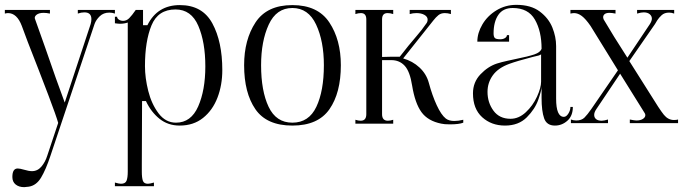

<svg xmlns="http://www.w3.org/2000/svg" viewBox="-50 -508 2817 792"><path d="M50 264Q28 264 14.5 253Q1 242 1 222Q1 187 23 187Q32 187 49 192Q69 198 82 198Q105 198 121 179Q137 160 145 134L190 -1Q183 -27 149.5 -115.5Q116 -204 109 -221Q55 -358 40 -401Q20 -454 -17 -454Q-22 -454 -30 -452V-467H156V-452Q141 -455 130 -455Q110 -455 100 -446.5Q90 -438 95 -428L137 -310Q183 -176 217 -85L324 -409Q327 -420 327 -429Q327 -457 298 -457Q285 -457 271 -452V-467H424V-452Q413 -456 401 -456Q377 -456 361.5 -441Q346 -426 340 -409L158 135Q139 192 119.5 224.5Q100 257 69 262Q55 264 50 264Z M449 250Q467 250 472 237.5Q477 225 477 200V-415Q462 -410 445 -410Q438 -410 424 -412V-439H433Q433 -432 440.5 -427Q448 -422 458 -422Q472 -422 483 -433Q494 -444 510 -467H540V-404H558Q599 -487 692 -487Q785 -487 826 -411.5Q867 -336 867 -219Q867 -157 847 -105Q827 -53 787.5 -21.5Q748 10 691 10Q643 10 608 -18Q573 -46 552 -91H536L535 170V200Q535 226 539.5 238Q544 250 560 250Q568 250 585 245V260H424V245Q441 250 449 250ZM676 -2Q738 -2 767.5 -69Q797 -136 797 -234Q797 -334 768 -401.5Q739 -469 674 -469Q602 -469 575 -403.5Q548 -338 548 -235Q548 -187 561.5 -133Q575 -79 604 -40.5Q633 -2 676 -2Z M957 -239Q957 -344 1004 -415.5Q1051 -487 1156 -487Q1261 -487 1308.5 -415.5Q1356 -344 1356 -239Q1356 -125 1309 -57.5Q1262 10 1156 10Q1050 10 1003.5 -57.5Q957 -125 957 -239ZM1286 -239Q1286 -338 1254 -406.5Q1222 -475 1156 -475Q1090 -475 1058.5 -406.5Q1027 -338 1027 -239Q1027 -133 1058 -67.5Q1089 -2 1156 -2Q1224 -2 1255 -67.5Q1286 -133 1286 -239Z M1824 -9Q1841 -9 1861 -14V-2Q1844 5 1806 5Q1782 5 1770 2Q1715 -9 1688.5 -45.5Q1662 -82 1650 -155Q1641 -213 1619.5 -236.5Q1598 -260 1564 -260H1526V-37Q1526 -10 1550 -10Q1560 -10 1572 -14V2H1416V-14Q1428 -10 1438 -10Q1461 -10 1461 -37V-428Q1461 -454 1439 -454Q1428 -454 1416 -450V-467H1572V-450Q1560 -454 1549 -454Q1537 -454 1531.5 -447.5Q1526 -441 1526 -428V-273L1564 -274H1573H1599Q1636 -322 1669 -360Q1690 -384 1707 -409Q1714 -417 1714 -427Q1714 -439 1701 -446.5Q1688 -454 1668 -454Q1653 -454 1640 -450V-467H1810V-450Q1797 -454 1785 -454Q1769 -454 1758.5 -445.5Q1748 -437 1737.5 -423.5Q1727 -410 1722 -404L1613 -267Q1652 -256 1680.5 -229.5Q1709 -203 1719 -166Q1733 -114 1751.5 -74Q1770 -34 1789 -19Q1802 -9 1824 -9Z M1901 -123Q1901 -169 1932 -201.5Q1963 -234 2000 -246Q2019 -252 2044.5 -257.5Q2070 -263 2079 -265Q2129 -275 2154 -283.5Q2179 -292 2184 -307Q2184 -379 2156.5 -427Q2129 -475 2065 -475Q2025 -475 2005.5 -446.5Q1986 -418 1986 -370Q1986 -357 1991 -351.5Q1996 -346 2014 -346Q2025 -346 2033 -351Q2041 -356 2041 -363H2050V-336H1919Q1919 -372 1940 -407.5Q1961 -443 1998 -465.5Q2035 -488 2080 -488Q2140 -488 2176.5 -460.5Q2213 -433 2228.5 -394.5Q2244 -356 2244 -318V-101Q2244 -26 2276 -26Q2286 -26 2294.5 -39.5Q2303 -53 2303 -67H2313Q2313 -30 2290.5 -10Q2268 10 2239 10Q2205 10 2194.5 -20Q2184 -50 2184 -104V-150Q2184 -136 2170.5 -97Q2157 -58 2123 -24Q2089 10 2033 10Q1977 10 1939 -24.5Q1901 -59 1901 -123ZM2182 -171V-285Q2182 -282 2172 -279Q2162 -276 2147 -273Q2082 -256 2052 -245Q2005 -228 1983 -197.5Q1961 -167 1961 -129Q1961 -85 1985.5 -51.5Q2010 -18 2056 -18Q2090 -18 2119 -45Q2148 -72 2165 -109Q2182 -146 2182 -171Z M2730 -13Q2741 -13 2747 -15V0H2548V-15Q2568 -11 2575 -11Q2592 -11 2602 -17.5Q2612 -24 2612 -33Q2612 -38 2609 -42L2508 -204L2410 -58Q2401 -45 2401 -34Q2401 -23 2409 -16.5Q2417 -10 2432 -10Q2441 -10 2458 -15V0H2305V-15Q2316 -11 2327 -11Q2349 -11 2361 -23Q2373 -35 2389 -58L2499 -218L2386 -401Q2366 -430 2350 -442Q2334 -454 2318 -454Q2313 -454 2303 -452V-467H2489V-452Q2474 -455 2464 -455Q2451 -455 2444.5 -450Q2438 -445 2438 -437Q2438 -434 2440 -428Q2478 -363 2538 -270L2631 -409Q2639 -422 2639 -431Q2639 -442 2630 -449.5Q2621 -457 2605 -457Q2595 -457 2578 -452V-467H2731V-452Q2720 -456 2710 -456Q2691 -456 2679.5 -445.5Q2668 -435 2661 -424Q2654 -413 2652 -409L2546 -256L2630 -123Q2671 -56 2688.5 -34.5Q2706 -13 2730 -13Z"/></svg>

Font: Viaoda Libre
Style: Regular
Weight: 400
Designer: Gydient
Version: Version 2.000